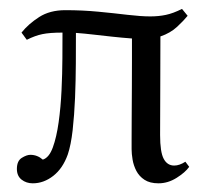

<svg xmlns="http://www.w3.org/2000/svg" viewBox="-20 -408 475 440"><path d="M55 12.1Q40.3 12.1 29.5 3.7Q18.7 -4.8 18.7 -20.9Q18.7 -39.2 29.9 -46.2Q41.1 -53.2 49.5 -53.2Q65.6 -53.2 78.1 -42.2Q92.4 -46.6 101 -70Q109.6 -93.5 114.4 -128Q119.2 -162.4 121 -201Q122.8 -239.5 123 -274.5Q123.2 -309.5 123.2 -333.3Q93.9 -333.3 77.2 -329.8Q60.5 -326.4 41.4 -316.8L29.3 -333.3Q45.1 -353.1 69.7 -368.9Q94.2 -384.7 129.8 -384.7Q168.7 -384.7 205.2 -381.2Q241.7 -377.7 272.5 -374Q303.3 -370.4 324.5 -370.4Q343.6 -370.4 360.1 -373.9Q376.6 -377.3 397.1 -387.6L410 -371.8Q401.5 -361.2 386 -346.7Q370.4 -332.2 347.6 -324.5Q347.6 -268.1 347.3 -211.4Q346.9 -154.7 346.9 -98.3Q346.9 -59.4 355.2 -44Q363.4 -28.6 379.2 -28.6Q391.3 -28.6 404.8 -37.4L413.6 -25.7Q404.5 -12.8 384.7 -0.4Q364.9 12.1 343.2 12.1Q323.4 12.1 311.1 4Q298.9 -4 292.4 -16.5Q286 -29 283.8 -42.4Q281.6 -55.7 281.6 -66Q281.6 -67.8 281.6 -88.6Q281.6 -109.3 281.8 -140.6Q282 -172 282.2 -206.6Q282.4 -241.3 282.4 -271.5Q282.4 -301.8 282.4 -319.8Q258.5 -321.6 236.7 -324Q214.9 -326.4 194.5 -328.7Q174.2 -331.1 154 -332.6Q154 -301.8 153.8 -262.9Q153.6 -224.1 152 -184.1Q150.3 -144.1 146.5 -109.8Q142.6 -75.5 135.3 -53.9Q123.9 -22 102.1 -5Q80.3 12.1 55 12.1Z"/></svg>

Font: Parastoo
Style: Regular
Weight: 400
Foundry: Saber Rastikerdar (saber.rastikerdar@gmail.com)
Version: Version 3.000